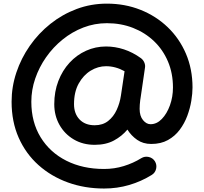

<svg xmlns="http://www.w3.org/2000/svg" viewBox="-20 -769 1151 1083"><path d="M854 141.1Q865.7 160.6 860.6 183.1Q855.5 205.6 835.9 217.8Q776.9 254.4 709 274.4Q641.1 294.4 566.9 294.4Q458 294.4 363.3 260.3Q268.6 226.1 197 162.1Q125.5 98.1 85.4 7.8Q45.4 -82.5 45.4 -195.3Q45.4 -279.3 72.3 -359.9Q99.1 -440.4 148.2 -510.7Q197.3 -581.1 264.4 -634.5Q331.5 -688 412.4 -718.3Q493.2 -748.5 583 -748.5Q684.1 -748.5 771.7 -713.9Q859.4 -679.2 925.5 -616Q991.7 -552.7 1028.8 -466.1Q1065.9 -379.4 1065.9 -275.4Q1065.9 -242.2 1059.1 -200.2Q1052.2 -158.2 1036.4 -115.5Q1020.5 -72.8 993.7 -36.9Q966.8 -1 927.2 21Q887.7 43 833 43Q787.1 43 753.7 19.8Q720.2 -3.4 698.7 -38.1Q668 -1 622.8 23.4Q577.6 47.9 514.2 47.9Q447.3 47.9 395.8 17.3Q344.2 -13.2 315.2 -65.2Q286.1 -117.2 286.1 -181.6Q286.1 -252.4 309.1 -312Q332 -371.6 372.3 -415.3Q412.6 -459 465.6 -482.9Q518.6 -506.8 578.1 -506.8Q628.9 -506.8 679 -490.5Q729 -474.1 774.9 -440.9Q787.6 -431.6 793.9 -416.7Q800.3 -401.9 797.9 -387.7L772.5 -213.4Q772 -209 771 -204.1Q767.6 -177.2 767.6 -154.8Q767.6 -114.7 786.6 -91.6Q805.7 -68.4 829.1 -68.4Q864.3 -68.4 892.8 -97.9Q921.4 -127.4 938.5 -174.8Q955.6 -222.2 955.6 -275.4Q955.6 -355.5 927.5 -421.9Q899.4 -488.3 848.9 -536.6Q798.3 -585 730.5 -611.6Q662.6 -638.2 583 -638.2Q513.7 -638.2 450.2 -613.8Q386.7 -589.4 333.3 -546.1Q279.8 -502.9 240.2 -446.5Q200.7 -390.1 178.7 -325.9Q156.7 -261.7 156.7 -195.3Q156.7 -80.1 209.2 5.4Q261.7 90.8 354.2 137.5Q446.8 184.1 566.9 184.1Q625 184.1 678.2 167.7Q731.4 151.4 777.3 123Q796.9 111.3 819.3 116.5Q841.8 121.6 854 141.1ZM682.6 -367.2Q631.8 -395.5 578.1 -395.5Q532.7 -395.5 491.5 -370.4Q450.2 -345.2 423.8 -297.6Q397.5 -250 397.5 -181.6Q397.5 -127.9 428.7 -95.2Q460 -62.5 514.2 -62.5Q559.6 -62.5 590.1 -86.7Q620.6 -110.8 638.2 -149.2Q655.8 -187.5 662.1 -230Z"/></svg>

Font: Mikhak-FD SemiBold
Style: Regular
Weight: 600
Designer: Amin Abedi
Version: Version 3.2